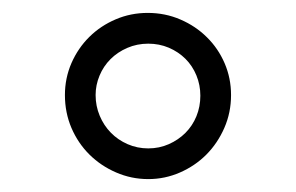

<svg xmlns="http://www.w3.org/2000/svg" viewBox="-20 -754 461 299"><path d="M339.8 -606Q339.8 -578.6 329.3 -554.7Q318.8 -530.8 301.3 -513.2Q283.7 -495.6 260.3 -485.4Q236.8 -475.1 210.9 -475.1Q184.6 -475.1 160.9 -485.4Q137.2 -495.6 119.4 -513.2Q101.6 -530.8 91.3 -554.7Q81.1 -578.6 81.1 -606Q81.1 -632.3 91.3 -655.8Q101.6 -679.2 119.1 -696.5Q136.7 -713.9 160.2 -723.9Q183.6 -733.9 210 -733.9Q237.3 -733.9 261 -723.6Q284.7 -713.4 302.2 -696Q319.8 -678.7 329.8 -655.5Q339.8 -632.3 339.8 -606ZM292 -605Q292 -621.6 285.9 -636.5Q279.8 -651.4 268.8 -662.4Q257.8 -673.3 242.9 -679.7Q228 -686 210.9 -686Q193.4 -686 178.2 -679.4Q163.1 -672.9 152.1 -661.9Q141.1 -650.9 135 -636.2Q128.9 -621.6 128.9 -606Q128.9 -588.9 135.3 -573.7Q141.6 -558.6 152.6 -547.4Q163.6 -536.1 178.7 -529.5Q193.8 -522.9 210.9 -522.9Q228 -522.9 242.9 -529.5Q257.8 -536.1 268.8 -547.1Q279.8 -558.1 285.9 -573Q292 -587.9 292 -605Z"/></svg>

Font: Clear Sans Light
Style: Regular
Weight: 300
Foundry: Intel Corporation
Version: Version 1.00